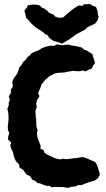

<svg xmlns="http://www.w3.org/2000/svg" viewBox="-20 -900 519 938"><path d="M311 18 290 14H271L249 13L231 15L223 8H207L193 3L173 -5H164L152 -16L138 -22L128 -38L109 -48L101 -59L92 -72L76 -80L73 -97L58 -112L51 -127L47 -139L43 -158L35 -173L30 -189L35 -203L19 -219L20 -232L25 -250L19 -266L18 -280L22 -319L21 -345L16 -368L23 -386L22 -397L28 -412L23 -430L33 -446V-462L42 -475V-488L40 -498L44 -512L61 -536L68 -548L74 -570L84 -581L93 -597L105 -608L114 -621L124 -628L136 -641L154 -649L169 -654L185 -665L205 -672L226 -677L243 -676L259 -683L285 -679L297 -681L314 -682L334 -677L355 -674L379 -668L392 -657L402 -654L432 -635L433 -628L441 -604L444 -592L434 -578L427 -564L416 -561L398 -551L384 -556L372 -552H356L338 -554L313 -550L294 -546L262 -544L248 -541L234 -534L220 -527L213 -520L202 -511L193 -500L182 -487L178 -472L170 -455L166 -444L173 -430L160 -409L157 -392L160 -378L153 -358L155 -327L157 -316L158 -280L164 -263L160 -252L162 -233L167 -216L173 -202L178 -190V-173L195 -165L196 -155L210 -145L228 -137L248 -127L266 -123L276 -121L286 -125L302 -122L334 -126L362 -129L375 -132H390L408 -125L425 -117L444 -109L449 -103L457 -86L460 -76L468 -49L460 -31L443 -18L415 -10L396 -3L377 5L362 4L351 10L328 13ZM282 -686 273 -691 240 -701 220 -715 213 -728 201 -733 189 -744 163 -761 156 -765 135 -783 125 -795 108 -813 103 -834 99 -848 111 -862 116 -874 140 -878 159 -877 175 -873 184 -863 195 -859 214 -845 219 -838 241 -829 251 -818 269 -813 289 -815 303 -828 315 -838 328 -849 349 -864 364 -873 387 -872 388 -879 421 -880 431 -873 449 -866 457 -846 458 -829 462 -820 458 -803 444 -784 423 -775 406 -766 397 -756 373 -743 353 -733 339 -722 316 -706 302 -698Z"/></svg>

Font: Winky Rough SemiBold
Style: Regular
Weight: 600
Designer: Simon Atzbach
Foundry: typofactur
Version: Version 1.206; ttfautohint (v1.8.4.7-5d5b)